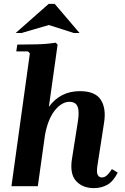

<svg xmlns="http://www.w3.org/2000/svg" viewBox="-20 -960 646 990"><path d="M557 -88 587 -70Q564 -24 533 -7Q502 10 464 10Q406 10 372.5 -26.5Q339 -63 351 -140L381 -330Q387 -368 384.5 -391Q382 -414 370.5 -424.5Q359 -435 337 -435Q319 -435 300.5 -424.5Q282 -414 264.5 -393Q247 -372 233.5 -340Q220 -308 212 -264L175 0H39L134 -685L124 -695H64L69 -730Q116 -730 171.5 -731.5Q227 -733 267 -740L277 -730L232 -409Q260 -448 300 -469Q340 -490 392 -490Q470 -490 499 -446.5Q528 -403 517 -330L482 -104Q477 -69 484.5 -57Q492 -45 505 -45Q520 -45 532.5 -57Q545 -69 557 -88ZM360 -790 232 -831 91 -790H61L231 -940H262L390 -790Z"/></svg>

Font: Brygada 1918
Style: Italic
Weight: 400
Italic angle: -8°
Designer: Mateusz Machalski | Borys Kosmynka | Przemek Hoffer
Foundry: NIEPODLEGLA 2018
Version: Version 3.006